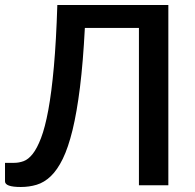

<svg xmlns="http://www.w3.org/2000/svg" viewBox="-23 -740 778 767"><path d="M649.5 0H532V-628.5H316Q309 -492 296.5 -391.5Q284 -291 266.8 -220.5Q249.5 -150 227.8 -105.5Q206 -61 179.8 -36Q153.5 -11 123.5 -2Q93.5 7 60 7Q-3 7 -3 -15.5V-89.5H34Q52.5 -89.5 71.2 -96.2Q90 -103 107.5 -125Q125 -147 141 -188.8Q157 -230.5 170 -300.5Q183 -370.5 192.2 -473.2Q201.5 -576 206 -720H649.5Z"/></svg>

Font: Lato SemiBold
Style: Regular
Weight: 600
Designer: Lukasz Dziedzic with Adam Twardoch and Botio Nikoltchev
Foundry: tyPoland Lukasz Dziedzic
Version: Version 2.015; 2015-08-06; http://www.latofonts.com/